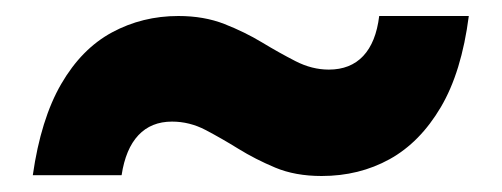

<svg xmlns="http://www.w3.org/2000/svg" viewBox="-20 -437 628 240"><path d="M382 -217Q349 -217 324 -227.5Q299 -238 278 -251Q257 -264 237 -274.5Q217 -285 195 -285Q169 -285 153 -268Q137 -251 132 -218H21Q31 -288 56.5 -332Q82 -376 120 -396.5Q158 -417 203 -417Q235 -417 260.5 -407Q286 -397 307.5 -384Q329 -371 349.5 -360.5Q370 -350 391 -350Q418 -350 434 -367Q450 -384 454 -417H566Q557 -347 531 -303Q505 -259 467 -238Q429 -217 382 -217Z"/></svg>

Font: DM Sans 17pt Black
Style: Regular
Weight: 900
Version: Version 4.004;gftools[0.9.30]